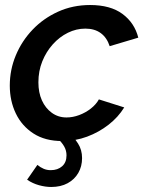

<svg xmlns="http://www.w3.org/2000/svg" viewBox="-20 -552 576 765"><path d="M228 10Q160 10 113.5 -20Q67 -50 43 -100Q19 -150 19 -211Q19 -274 43 -331.5Q67 -389 110 -434Q153 -479 211.5 -505.5Q270 -532 339 -532Q420 -532 468 -496.5Q516 -461 531 -402L417 -368Q406 -402 381.5 -420Q357 -438 320 -438Q284 -438 250.5 -421.5Q217 -405 190.5 -375.5Q164 -346 148.5 -307.5Q133 -269 133 -224Q133 -183 147 -152Q161 -121 186.5 -102.5Q212 -84 245 -84Q270 -84 295.5 -93.5Q321 -103 342 -119.5Q363 -136 374 -156L475 -124Q451 -85 412.5 -55Q374 -25 327 -7.5Q280 10 228 10ZM184 193Q161 193 135.5 186Q110 179 88 164L129 105Q141 115 154 120.5Q167 126 182 126Q210 126 227.5 110.5Q245 95 245 67Q245 48 236 32Q227 16 210 0L252 -26Q275 -5 291 20Q307 45 307 78Q307 111 292 137Q277 163 249.5 178Q222 193 184 193Z"/></svg>

Font: Raleway Thin SemiBold
Style: Italic
Weight: 600
Italic angle: -12°
Version: Version 4.026